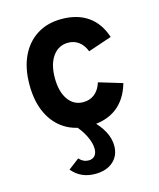

<svg xmlns="http://www.w3.org/2000/svg" viewBox="-114 -605 771 929"><g transform="rotate(-15 271.0 -140.0)"><path d="M280.5 12Q210 12 158.5 -20.5Q107 -53 79 -112.8Q51 -172.5 51 -255Q51 -337.5 79.2 -397.5Q107.5 -457.5 159.5 -490.2Q211.5 -523 282 -523Q361.5 -523 414.2 -486.2Q467 -449.5 490.5 -377.5L372 -337.5Q360 -369.5 337 -386.8Q314 -404 284 -404Q235.5 -404 206.8 -364Q178 -324 178 -255Q178 -187 206 -147Q234 -107 281.5 -107Q315 -107 338.8 -126Q362.5 -145 374 -181.5L492 -146Q469.5 -67.5 415.8 -27.8Q362 12 280.5 12ZM247.5 243.5Q175.5 243.5 132 191L186.5 149.5Q206.5 172 233.5 172Q253.5 172 264.5 159.5Q275.5 147 275.5 125Q275.5 95 257 58Q238.5 21 208 -10H294Q371 62.5 371 135Q371 184.5 337.5 214Q304 243.5 247.5 243.5Z"/></g></svg>

Font: Undotted
Style: Bold
Weight: 700
Designer: Delve Withrington, Dave Bailey, Thomas Jockin
Foundry: Delve Fonts LLC
Version: Version 4.000